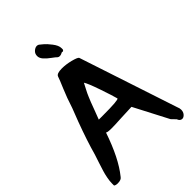

<svg xmlns="http://www.w3.org/2000/svg" viewBox="-266 -1038 1158 1158"><g transform="rotate(-45 312.5 -459.0)"><path d="M8 -17Q8 -37 13 -63Q18 -89 24 -108Q30 -127 41 -161.5Q52 -196 58 -213Q84 -307 128 -425L160 -508Q182 -577 205 -630.5Q228 -684 234 -703Q240 -722 284 -722Q320 -722 359 -712Q398 -702 404 -693L612 -63Q618 -50 618 -37Q618 -18 607 -5.5Q596 7 584 7Q566 7 558 -15Q558 -16 532 -42L418 -261H412Q392 -261 330 -257.5Q268 -254 244 -254Q202 -254 200 -261Q144 -96 74 -10Q64 7 34 7Q16 7 8 0Q8 -6 8 -17ZM224 -346H258Q394 -346 394 -357Q386 -388 359 -467Q332 -546 318 -567Q306 -543 297 -526.5Q288 -510 279 -488.5Q270 -467 265 -454.5Q260 -442 247 -406.5Q234 -371 224 -346ZM232 -880Q232 -900 246 -912.5Q260 -925 274 -925Q282 -925 288 -921Q296 -914 310 -903Q324 -892 347 -862.5Q370 -833 370 -810Q370 -802 370 -799Q368 -793 364 -791Q360 -789 358 -790L354 -791Q340 -783 328 -783Q320 -783 314 -788Q308 -795 285 -811.5Q262 -828 247 -845Q232 -862 232 -880Z"/></g></svg>

Font: NaniFont Regular
Style: Regular
Weight: 400
Designer: Nanigashitei
Version: Version 1.036